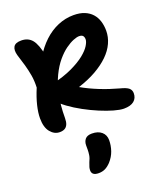

<svg xmlns="http://www.w3.org/2000/svg" viewBox="-188 -829 1115 1318"><g transform="rotate(-20 369.5 -170.5)"><path d="M147 13Q108 13 79.5 -21.5Q51 -56 51 -122Q51 -163 63.5 -215Q76 -267 102 -329Q104 -379 97 -419Q90 -459 79 -498.5Q68 -538 53 -584Q42 -624 55.5 -646.5Q69 -669 112 -669Q162 -669 190.5 -634.5Q219 -600 236 -512L207 -513Q244 -575 291 -619Q338 -663 393.5 -686.5Q449 -710 508 -710Q555 -710 588 -696.5Q621 -683 642.5 -659Q664 -635 674 -602.5Q684 -570 684 -533Q684 -487 664 -443Q644 -399 604.5 -360.5Q565 -322 508 -289.5Q451 -257 376 -233Q434 -200 500.5 -173.5Q567 -147 634 -129Q682 -117 698.5 -102.5Q715 -88 715 -65Q715 -29 690 -8.5Q665 12 616 12Q589 12 544.5 -0.5Q500 -13 447.5 -35Q395 -57 343.5 -85Q292 -113 249.5 -144Q207 -175 183 -206Q172 -222 172 -245.5Q172 -269 183 -289.5Q194 -310 213 -315Q302 -336 363 -365Q424 -394 461 -424Q498 -454 514.5 -481Q531 -508 531 -525Q531 -542 523 -551.5Q515 -561 495 -561Q479 -561 452.5 -550.5Q426 -540 394 -517Q362 -494 330 -456Q298 -418 271.5 -363.5Q245 -309 229 -235Q213 -161 213 -66Q213 -38 205.5 -20.5Q198 -3 183.5 5Q169 13 147 13ZM302 369Q252 369 252 331Q252 320 255 308.5Q258 297 266 277Q279 250 282 229.5Q285 209 285 192Q285 175 285 160Q285 133 300 115Q315 97 349 97Q394 97 420 119.5Q446 142 446 180Q446 219 433 257Q420 295 391 327Q370 349 349 359Q328 369 302 369Z"/></g></svg>

Font: Shantell Sans
Style: Bold
Weight: 700
Designer: Stephen Nixon, Anya Danilova, Shantell Martin
Foundry: Arrow Type
Version: Version 1.011;[c5ecc13dd]